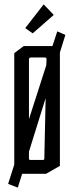

<svg xmlns="http://www.w3.org/2000/svg" viewBox="-20 -792 338 875"><path d="M17 46 45 -42V-550L88 -582H219L241 -649L278 -633L253 -553V-36L190 0H81L61 63ZM191 -495 192 -521Q192 -526 190.5 -528Q189 -530 183 -530H121Q112 -530 112 -521V-249ZM173 -63Q179 -63 180.5 -64.5Q182 -66 182 -69L188 -345L112 -101V-69Q112 -66 113.5 -64.5Q115 -63 121 -63ZM95 -664 179 -772 225 -724 129 -640Z"/></svg>

Font: Bahianita
Style: Regular
Weight: 400
Designer: Pablo Cosgaya & Dani Raskovsky
Foundry: Pablo Cosgaya & Dani Raskovsky
Version: Version 1.008